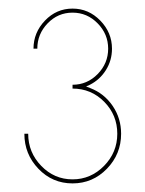

<svg xmlns="http://www.w3.org/2000/svg" viewBox="-20 -846 334 442"><path d="M36.1 -538.1H44.9Q44.9 -495.1 75 -464.1Q105 -433.1 147 -433.1Q189 -433.1 219.5 -464.1Q250 -495.1 250 -538.1Q250 -581.1 220 -611.6Q189.9 -642.1 147 -642.1V-650.9Q180.7 -650.9 204.8 -675.5Q229 -700.2 229 -733.9Q229 -767.6 204.8 -792.2Q180.7 -816.9 147 -816.9Q113.3 -816.9 89.6 -792.2Q65.9 -767.6 65.9 -733.9H57.1Q57.1 -771 83.5 -798.6Q109.9 -826.2 147 -826.2Q184.1 -826.2 210.9 -798.6Q237.8 -771 237.8 -733.9Q237.8 -707 223.9 -684.8Q210 -662.6 187 -650.9L178.2 -647L188 -643.1Q219.7 -630.9 239.3 -602.3Q258.8 -573.7 258.8 -538.1Q258.8 -491.2 226.1 -457.5Q193.4 -423.8 147 -423.8Q100.6 -423.8 68.4 -457.5Q36.1 -491.2 36.1 -538.1Z"/></svg>

Font: Rawengulk
Style: Ultralight
Weight: 200
Version: Version 0.92